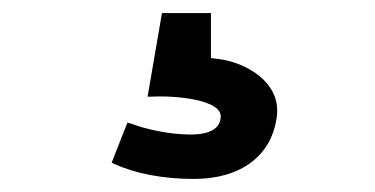

<svg xmlns="http://www.w3.org/2000/svg" viewBox="-20 -39 574 294"><path d="M404 138C410 88 358 56 312 51C309 51 307 50 303 50V-19H228L206 109H212C251 107 318 114 318 139C318 159 299 167 272 167C240 167 203 159 180 150L175 149L151 210L155 212C188 227 230 235 277 235C348 235 397 200 404 138Z"/></svg>

Font: Charger Monospace
Style: Regular
Weight: 400
Designer: Jasper
Foundry: Cannot Into Space Fonts
Version: Version 0.980